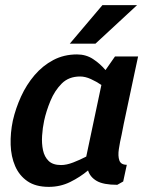

<svg xmlns="http://www.w3.org/2000/svg" viewBox="-20 -720 593 748"><path d="M292 -422Q248 -422 220.5 -394.5Q193 -367 176.5 -327Q160 -287 152 -250Q146 -222 144 -191.5Q142 -161 147.5 -135Q153 -109 169.5 -93Q186 -77 218 -77Q239 -77 265 -87Q291 -97 316 -110L375 -389Q356 -402 334 -412Q312 -422 292 -422ZM437 0Q383 0 357 -15Q331 -30 323 -56Q292 -30 253.5 -11Q215 8 170 8Q119 8 87 -14Q55 -36 39 -73Q23 -110 21.5 -156Q20 -202 30 -250Q41 -298 62 -344Q83 -390 114.5 -427Q146 -464 187.5 -486Q229 -508 280 -508Q315 -508 342.5 -490Q370 -472 391 -447L428 -500H518L503 -430L462 -237L454 -196Q447 -166 443 -139Q439 -112 445 -95Q451 -78 474 -78L460 -13ZM514 -700 352 -550H252L379 -700Z"/></svg>

Font: Epunda Sans SemiBold
Style: Italic
Weight: 600
Italic angle: -12.0243°
Designer: Simon Atzbach
Foundry: typofactur
Version: Version 2.204; ttfautohint (v1.8.4.7-5d5b)